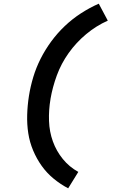

<svg xmlns="http://www.w3.org/2000/svg" viewBox="-20 -861 640 1042"><path d="M350 161Q308 139 271 108.5Q234 78 206.5 39.5Q179 1 160 -44Q141 -89 133.5 -137.5Q126 -186 127.5 -237.5Q129 -289 137 -340Q145 -391 160.5 -442.5Q176 -494 200.5 -542.5Q225 -591 258 -636Q291 -681 331.5 -719.5Q372 -758 419 -788.5Q466 -819 516 -841L565 -749Q502 -721 447.5 -675.5Q393 -630 352.5 -573Q312 -516 288.5 -452Q265 -388 254 -324V-323Q244 -264 246 -205Q248 -146 267 -93.5Q286 -41 321 2Q356 45 405 72Z"/></svg>

Font: Iosevka Aile Oblique
Style: Bold
Weight: 700
Italic angle: -9°
Designer: Belleve Invis
Foundry: Belleve Invis
Version: Version 31.1.0; ttfautohint (v1.8.4)